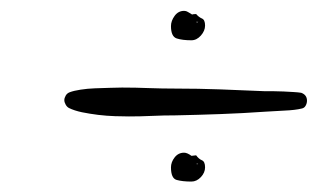

<svg xmlns="http://www.w3.org/2000/svg" viewBox="-20 -570 591 357"><path d="M361.3 -522.5Q361.3 -512.7 353.5 -503.9Q345.7 -495.1 335.9 -495.1Q319.3 -495.1 308.6 -498.5Q297.9 -502 297.9 -521.5Q297.9 -531.2 304.7 -540.5Q311.5 -549.8 322.3 -549.8Q326.2 -549.8 329.1 -547.9Q332 -545.9 335.9 -543.9L336.9 -543Q339.8 -543.9 344.7 -543.9Q349.6 -538.1 355.5 -535.6Q361.3 -533.2 361.3 -522.5ZM550.8 -382.8Q550.8 -377.9 548.3 -373.5Q545.9 -369.1 541 -368.2Q529.3 -365.2 507.8 -364.3Q486.3 -363.3 472.7 -362.3Q431.6 -359.4 390.1 -357.9Q348.6 -356.4 306.6 -355.5Q284.2 -355.5 262.7 -354.5Q241.2 -353.5 219.7 -353.5Q209 -353.5 193.8 -354Q178.7 -354.5 162.6 -356.4Q146.5 -358.4 132.3 -361.3Q118.2 -364.3 108.4 -369.1Q104.5 -371.1 102.1 -375.5Q99.6 -379.9 99.6 -383.8Q99.6 -387.7 102.1 -392.1Q104.5 -396.5 109.4 -398.4Q117.2 -401.4 129.9 -403.3Q142.6 -405.3 156.7 -405.8Q170.9 -406.2 184.6 -406.7Q198.2 -407.2 207 -407.2Q232.4 -407.2 256.8 -406.2Q281.2 -405.3 306.6 -405.3Q348.6 -405.3 389.6 -403.8Q430.7 -402.3 472.7 -400.4Q479.5 -400.4 488.8 -400.4Q498 -400.4 507.3 -399.9Q516.6 -399.4 525.4 -398.9Q534.2 -398.4 540 -397.5Q550.8 -393.6 550.8 -382.8ZM361.3 -258.8Q361.3 -249 353.5 -240.7Q345.7 -232.4 335.9 -232.4Q319.3 -232.4 308.6 -235.4Q297.9 -238.3 297.9 -258.8Q297.9 -268.6 304.7 -277.3Q311.5 -286.1 322.3 -286.1Q328.1 -286.1 335.9 -280.3H336.9Q338.9 -280.3 340.8 -280.8Q342.8 -281.2 344.7 -281.2Q349.6 -274.4 355.5 -272Q361.3 -269.5 361.3 -258.8ZM348.6 -529.3H344.7Q345.7 -528.3 346.7 -528.3ZM348.6 -265.6H344.7Q345.7 -265.6 345.7 -265.1Q345.7 -264.6 346.7 -264.6Z"/></svg>

Font: Calligraffiti
Style: Regular
Weight: 400
Designer: Dathan Boardman
Foundry: Open Window
Version: Version 1.000